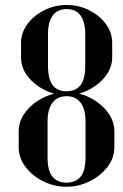

<svg xmlns="http://www.w3.org/2000/svg" viewBox="-20 -724 479 750"><path d="M191 -358.2Q156.8 -349.5 124.9 -328.5Q93 -307.5 73 -277Q53 -246.5 53 -208.5V-149.2Q53 -107 79.8 -71.9Q106.5 -36.8 149.2 -15.6Q192 5.5 239.5 5.5Q287.5 5.5 330.2 -15.8Q373 -37 399.9 -72.1Q426.8 -107.2 426.8 -149.2V-208.5Q426.8 -246.5 406.8 -277Q386.8 -307.5 355.1 -328.6Q323.5 -349.8 289 -358.2Q321 -367.2 350.6 -387.2Q380.2 -407.2 399.2 -436.2Q418.2 -465.2 418.2 -499.8V-557.2Q418.2 -596.8 393.8 -629.9Q369.2 -663 328.9 -683.8Q288.5 -704.5 240.8 -704.5Q193 -704.5 152.2 -683.8Q111.5 -663 86.9 -629.5Q62.2 -596 62.2 -557.2V-499.8Q62.2 -464.8 81.2 -435.8Q100.2 -406.8 129.8 -386.9Q159.2 -367 191 -358.2ZM239.5 -10.5Q204 -10.5 184.9 -33.8Q165.8 -57 165.8 -109V-249.5Q165.8 -297.2 185 -322.8Q204.2 -348.2 240 -348.2Q275.8 -348.2 294.9 -322.8Q314 -297.2 314 -249.5V-109Q314 -56.5 294.6 -33.5Q275.2 -10.5 239.5 -10.5ZM239.8 -367.5Q204.2 -367.5 185.9 -391.2Q167.5 -415 167.5 -467V-590.8Q167.5 -638.5 186.1 -663.5Q204.8 -688.5 240.5 -688.5Q276.2 -688.5 294.6 -663.5Q313 -638.5 313 -590.8V-467Q313 -414.5 294.2 -391Q275.5 -367.5 239.8 -367.5Z"/></svg>

Font: Emberly Black
Style: Regular
Weight: 900
Designer: Rajesh Rajput
Foundry: Rajesh Rajput
Version: Version 1.000